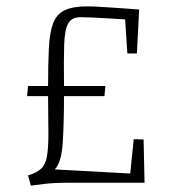

<svg xmlns="http://www.w3.org/2000/svg" viewBox="-20 -574 531 603"><path d="M68 -304H131Q131 -375 133.5 -423Q136 -471 146.5 -500Q157 -529 182.5 -541.5Q208 -554 253 -554Q273 -554 303 -552Q333 -550 364 -548Q395 -546 417 -544L410 -406H380L373 -513Q355 -514 325.5 -516Q296 -518 269.5 -519Q243 -520 232 -520Q205 -520 194 -500Q183 -480 181.5 -433Q180 -386 181 -304H311L308 -272H181Q181 -188 177 -125.5Q173 -63 152 -42L389 -29L400 -137L431 -136L434 0H187Q151 0 124 3Q97 6 77 9L68 -23Q95 -31 109 -44Q123 -57 127.5 -83Q132 -109 132 -154.5Q132 -200 131 -272H65Z"/></svg>

Font: Grenze Gotisch ExtraLight
Style: Regular
Weight: 200
Designer: Renata Polastri
Foundry: Omnibus-Type
Version: Version 1.001